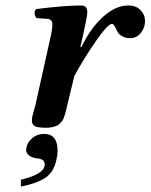

<svg xmlns="http://www.w3.org/2000/svg" viewBox="-20 -456 549 700"><path d="M272.9 -285.2 276.9 -284.2Q310.1 -354 356 -395Q401.9 -436 446.8 -436Q476.6 -436 492.7 -418.9Q508.8 -401.9 508.8 -379.9Q508.8 -355 493.4 -335.9Q478 -316.9 455.1 -316.9Q427.7 -316.9 411.6 -335Q409.2 -337.9 405 -346.9Q400.9 -356 396.7 -362.5Q392.6 -369.1 388.2 -369.1Q374 -369.1 332 -309.6Q290 -250 251 -179.2L225.1 -71.8Q224.1 -68.4 221.7 -57.4Q219.2 -46.4 218 -42.5Q216.8 -38.6 213.6 -29.3Q210.4 -20 207.3 -16.1Q204.1 -12.2 198.5 -5.9Q192.9 0.5 186.3 2.9Q179.7 5.4 170.2 7.6Q160.6 9.8 148.9 9.8Q115.7 9.8 106 3.4Q96.2 -2.9 96.2 -17.1Q96.2 -23.9 98.1 -32.5Q100.1 -41 103.5 -52.7Q106.9 -64.5 108.9 -71.8L163.1 -315.9Q170.9 -348.1 170.9 -367.2Q170.9 -386.2 152.8 -387.2L112.8 -390.1Q99.6 -409.2 111.8 -422.9Q213.9 -436 276.9 -436Q298.3 -436 298.3 -411.1Q298.3 -397 281.2 -320.3ZM140.1 32.2Q189.9 32.2 189.9 92.8Q189.9 109.9 186 125Q176.3 172.9 143.6 193.4Q110.8 213.9 56.2 224.1V199.2Q136.2 180.2 142.1 149.9Q143.1 147 143.1 143.1Q143.1 123 112.8 121.1Q97.7 119.1 86.4 111.1Q75.2 103 75.2 88.9Q75.2 85 76.2 83Q80.1 62 98.1 47.1Q116.2 32.2 140.1 32.2Z"/></svg>

Font: Linux Libertine
Style: Semibold Italic
Weight: 600
Italic angle: -11.5°
Designer: Philipp H. Poll
Foundry: Philipp H. Poll
Version: Version 5.1.2 ; ttfautohint (v0.9)